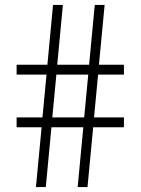

<svg xmlns="http://www.w3.org/2000/svg" viewBox="-20 -760 571 780"><path d="M483.5 -457H378.5L362 -283H483.5V-243H358.5L335.5 0H295.5L318.5 -243H189L166 0H126L149 -243H47.5V-283H152.5L169 -457H47.5V-497H172.5L195.5 -740H235.5L212.5 -497H342L365 -740H405L382 -497H483.5ZM322 -283 338.5 -457H209L192.5 -283Z"/></svg>

Font: Encode Sans Semi Condensed ExLight
Style: Regular
Weight: 275
Width: 4
Designer: Multiple Designers
Foundry: Impallari Type
Version: Version 2.000